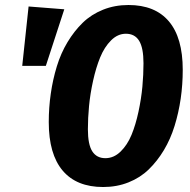

<svg xmlns="http://www.w3.org/2000/svg" viewBox="-20 -730 760 767"><path d="M493.2 -710Q599.6 -710 654.8 -644.5Q710 -579.1 710 -451.2Q710 -392.1 701.9 -336.2Q693.8 -280.3 677.5 -227.3Q661.1 -174.3 634.8 -130.4Q608.4 -86.4 574.2 -53.2Q540 -20 493.4 -1.5Q446.8 17.1 392.1 17.1Q285.6 17.1 230.2 -48.6Q174.8 -114.3 174.8 -242.2Q174.8 -300.3 182.9 -356.2Q190.9 -412.1 207 -464.8Q223.1 -517.6 249.8 -561.8Q276.4 -606 310.5 -639.2Q344.7 -672.4 391.6 -691.2Q438.5 -710 493.2 -710ZM94.2 -704.1 236.8 -692.9 163.1 -466.8H68.8ZM482.9 -595.2Q450.2 -595.2 423.6 -568.6Q397 -542 380.1 -500.7Q363.3 -459.5 351.8 -407.2Q340.3 -355 335.7 -306.4Q331.1 -257.8 331.1 -213.9Q331.1 -152.8 348.6 -125.5Q366.2 -98.1 400.9 -98.1Q434.6 -98.1 461.7 -124.5Q488.8 -150.9 505.4 -191.2Q522 -231.4 533.2 -283.7Q544.4 -335.9 548.8 -384Q553.2 -432.1 553.2 -477.1Q553.2 -538.6 535.9 -566.9Q518.6 -595.2 482.9 -595.2Z"/></svg>

Font: Fira Sans Compressed
Style: Bold Italic
Weight: 700
Width: 3
Italic angle: -8°
Designer: Carrois Corporate & Edenspiekermann AG
Foundry: Carrois Corporate GbR & Edenspiekermann AG
Version: Version 4.203;PS 004.203;hotconv 1.0.88;makeotf.lib2.5.64775